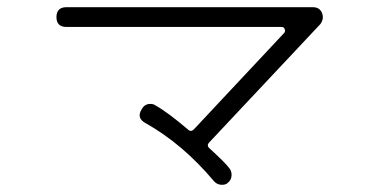

<svg xmlns="http://www.w3.org/2000/svg" viewBox="-20 -592 1040 534"><path d="M576 -87Q488 -192 384 -250Q359 -264 374 -288Q382 -303 398 -303Q407 -303 412 -299Q445 -281 505 -230Q507 -228 511 -228Q515 -228 519 -232L770 -500Q774 -504 772 -510.5Q770 -517 763 -517H165Q137 -517 137 -544.5Q137 -572 165 -572H850Q869 -572 875.5 -556Q882 -540 871 -525L562 -196Q558 -192 558 -188Q558 -184 561 -181Q606 -140 618 -124Q625 -115 624 -103Q623 -91 614 -84Q609 -78 597 -78Q585 -78 576 -87Z"/></svg>

Font: Shin Retro Maru Gothic Regular
Style: Regular
Weight: 400
Designer: Iose
Foundry: Typographish
Version: Version 1.002